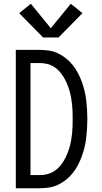

<svg xmlns="http://www.w3.org/2000/svg" viewBox="-20 -1000 540 1020"><path d="M64 0V-735H192Q217 -735 242 -731Q267 -727 289.5 -716Q312 -705 332 -689Q352 -673 367.5 -653Q383 -633 394.5 -611Q406 -589 414.5 -565.5Q423 -542 429 -517.5Q435 -493 438 -468Q441 -443 442.5 -418Q444 -393 444 -368Q444 -342 442.5 -317Q441 -292 438 -267Q435 -242 429 -217.5Q423 -193 414.5 -169.5Q406 -146 394.5 -124Q383 -102 367.5 -82Q352 -62 332 -46Q312 -30 289.5 -19Q267 -8 242 -4Q217 0 192 0ZM142 -70H192Q212 -70 230.5 -74.5Q249 -79 265.5 -89Q282 -99 295 -113.5Q308 -128 318 -144.5Q328 -161 335.5 -178.5Q343 -196 348.5 -214.5Q354 -233 357.5 -252Q361 -271 363 -290.5Q365 -310 365.5 -329Q366 -348 366 -368Q366 -387 365.5 -406Q365 -425 363 -444.5Q361 -464 357.5 -483Q354 -502 348.5 -520.5Q343 -539 335.5 -556.5Q328 -574 318 -590.5Q308 -607 295 -621.5Q282 -636 265.5 -646Q249 -656 230.5 -660.5Q212 -665 192 -665H142ZM209 -801 82 -930 144 -980 250 -850 356 -980 418 -930 291 -801Z"/></svg>

Font: Iosevka SS04
Style: Regular
Weight: 400
Monospace: yes
Designer: Belleve Invis
Foundry: Belleve Invis
Version: Version 19.0.0; ttfautohint (v1.8.4)